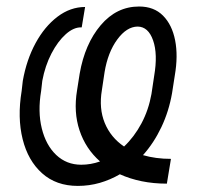

<svg xmlns="http://www.w3.org/2000/svg" viewBox="-20 -573 632 602"><path d="M516 -74.9 503.2 2.8Q460.9 2.8 424 -4.8Q387.1 -12.4 355.8 -26.6Q326 -9.2 292.8 0.4Q259.6 9.9 224.1 9.9Q156.2 9.9 112 -29.7Q67.8 -69.2 51 -136.7Q34.1 -204.2 47.9 -288L51.5 -319.6Q63.2 -385.7 91.6 -437.9Q120 -490.1 160.3 -520.6Q200.6 -551.1 246.8 -551.1L236.2 -487.2Q211.6 -488.3 186.4 -465.9Q161.2 -443.5 141.3 -405.2Q121.4 -366.8 112.6 -319.6L109 -288Q98 -223 111 -170.5Q123.9 -117.9 156.2 -87.2Q188.6 -56.5 234.7 -56.5Q264.6 -56.5 293.7 -66.8Q248.6 -106.5 229.4 -164.1Q210.2 -221.6 221.6 -289.8L229.8 -342Q246.1 -435.4 295.8 -494Q345.5 -552.6 416.2 -552.6Q462.7 -552.6 491.1 -524Q519.5 -495.4 529.1 -446.6Q538.7 -397.7 528.1 -336.6L519.5 -281.2Q509.6 -224.1 486 -174.4Q462.4 -124.6 428.3 -86.6Q468 -74.9 516 -74.9ZM369 -113.6Q400.9 -143.8 423.5 -186.1Q446 -228.3 454.9 -278.4L463.4 -335.2Q475.1 -403.4 460 -446.4Q445 -489.3 411.6 -489.7Q377.1 -489.3 347.7 -449.2Q318.2 -409.1 307.9 -346.9L299.4 -290.1Q289.8 -233 308.4 -187.5Q327.1 -142 369 -113.6Z"/></svg>

Font: Inter UI Light
Style: Italic
Weight: 300
Italic angle: 9.39999°
Designer: Rasmus Andersson
Foundry: rsms
Version: 3.2;8d6f07862